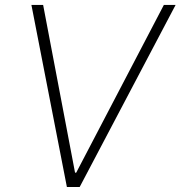

<svg xmlns="http://www.w3.org/2000/svg" viewBox="-20 -747 721 767"><path d="M152.3 -727.3 279.8 -57.2H284.4L634.6 -727.3H681.5L298.3 0H247.2L105.5 -727.3Z"/></svg>

Font: Inter UI Extra Light
Style: Italic
Weight: 200
Italic angle: -9.39999°
Designer: Rasmus Andersson
Foundry: rsms
Version: 3.2;8d6f07862